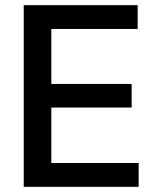

<svg xmlns="http://www.w3.org/2000/svg" viewBox="-20 -727 615 747"><path d="M72.3 -707H515.6V-614.3H179.7V-400.4H492.2V-308.6H179.7V-92.8H519.5V0H72.3Z"/></svg>

Font: Pretendard GOV Medium
Style: Regular
Weight: 500
Designer: Base glyphs from Inter by Rasmus Andersson; Hangeul glyphs from Noto Sans CJK(Source Han Sans) by Jang Soo-young and Kan
Foundry: Kil Hyung-jin
Version: Version 1.309